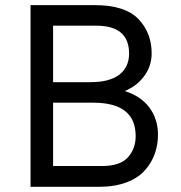

<svg xmlns="http://www.w3.org/2000/svg" viewBox="-20 -720 696 740"><path d="M97.7 -700.2Q160.2 -700.2 345.7 -700.2Q460.9 -700.2 512.7 -647.5Q564.5 -593.8 564.5 -514.6Q564.5 -466.8 537.1 -428.7Q509.8 -389.6 460.9 -369.1Q522.5 -349.6 555.7 -305.7Q588.9 -260.7 588.9 -201.2Q588.9 -163.1 577.1 -128.9Q565.4 -94.7 540 -65.4Q514.6 -35.2 468.8 -17.6Q422.9 0 362.3 0Q274.4 0 97.7 0Q97.7 -174.8 97.7 -700.2ZM329.1 -403.3Q402.3 -403.3 440.4 -432.6Q477.5 -461.9 477.5 -513.7Q477.5 -621.1 350.6 -621.1Q295.9 -621.1 184.6 -621.1Q184.6 -566.4 184.6 -403.3Q220.7 -403.3 329.1 -403.3ZM372.1 -80.1Q443.4 -80.1 472.7 -113.3Q502.9 -146.5 502.9 -195.3Q502.9 -324.2 339.8 -324.2Q288.1 -324.2 184.6 -324.2Q184.6 -262.7 184.6 -80.1Q231.4 -80.1 372.1 -80.1Z"/></svg>

Font: Overpass
Style: Regular
Weight: 400
Designer: Delve Withrington, Thomas Jockin
Version: Version 3.000;DELV;Overpass; ttfautohint (v1.5)